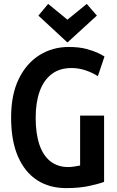

<svg xmlns="http://www.w3.org/2000/svg" viewBox="-20 -950 600 985"><path d="M319 15Q233 15 170 -26Q107 -67 72 -147.5Q37 -228 37 -347Q37 -465 76.5 -545.5Q116 -626 183 -667.5Q250 -709 332 -709Q386 -709 423 -699Q460 -689 483 -678Q506 -667 516 -660L482 -559Q457 -576 421 -588.5Q385 -601 347 -601Q285 -601 244 -569Q203 -537 183 -480Q163 -423 163 -347Q163 -265 182 -208.5Q201 -152 238.5 -122.5Q276 -93 330 -93Q347 -93 363 -96Q379 -99 391 -101V-357H514V-17Q491 -8 440 3.5Q389 15 319 15ZM326 -732 177 -870 227 -930 326 -849 425 -930 477 -870Z"/></svg>

Font: Ubuntu Sans Mono SemiBold
Style: Regular
Weight: 600
Monospace: yes
Designer: Dalton Maag Ltd
Foundry: Dalton Maag Ltd
Version: Version 1.006